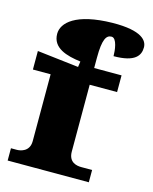

<svg xmlns="http://www.w3.org/2000/svg" viewBox="-115 -845 735 921"><g transform="rotate(15 252.0 -384.0)"><path d="M416 0V-61H362C339 -61 299 -68 299 -121V-453H435V-536H299V-588C299 -679 315 -703 341 -703C368 -703 374 -642 374 -615C481 -615 504 -653 504 -693C504 -726 476 -770 328 -768C147 -765 85 -704 85 -649C85 -578 157 -558 227 -549L223 -521L17 -545V-453H105V-121C105 -68 59 -61 42 -61H13V0Z"/></g></svg>

Font: UArctic Serif Black
Style: Regular
Weight: 900
Designer: Customization by Puisto advertising & original work Monotype Design Team
Foundry: Monotype Imaging Inc.
Version: Version 2.004